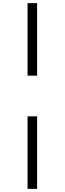

<svg xmlns="http://www.w3.org/2000/svg" viewBox="-20 -1006 413 1226"><path d="M156 -523V-986H217V-523ZM156 200V-263H217V200Z"/></svg>

Font: InknutAntiqua
Style: Medium
Weight: 500
Designer: Claus Eggers Srensen
Foundry: Claus Eggers Srensen
Version: Version 1.000; ttfautohint (v1.2) -l 7 -r 28 -G 50 -x 13 -D 